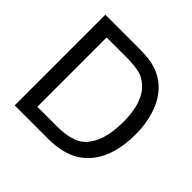

<svg xmlns="http://www.w3.org/2000/svg" viewBox="-179 -915 1097 1097"><g transform="rotate(45 369.5 -366.5)"><path d="M79 0V-733H332Q421 -733 462 -723Q601 -690 656 -545Q685 -466 685 -371Q685 -212 616 -116Q557 -36 461 -13Q413 0 343 0ZM176 -86H333Q460 -86 512 -138Q585 -211 585 -372Q585 -581 455 -632Q415 -646 330 -646H176Z"/></g></svg>

Font: MongolianScript
Style: Regular
Weight: 400
Designer: Bolorsoft LLC, NUM
Foundry: Bolorsoft LLC
Version: Version 3.2